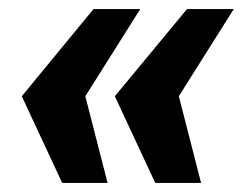

<svg xmlns="http://www.w3.org/2000/svg" viewBox="-20 -529 535 423"><path d="M217 -126H117L28 -317L186 -509H289L168 -317ZM423 -126H322L233 -317L392 -509H495L374 -317Z"/></svg>

Font: Sansita Medium Italic
Style: Regular
Weight: 500
Italic angle: -11°
Designer: Pablo Cosgaya
Foundry: Omnibus-Type
Version: Version 1.006